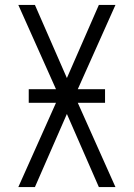

<svg xmlns="http://www.w3.org/2000/svg" viewBox="-20 -755 540 775"><path d="M54 0 206 -340H96V-395H206L54 -735H121L250 -440L379 -735H446L294 -395H404V-340H294L446 0H379L250 -295L121 0Z"/></svg>

Font: Iosevka Custom Light
Style: Regular
Weight: 300
Monospace: yes
Designer: Belleve Invis
Foundry: Belleve Invis
Version: Version 27.3.5